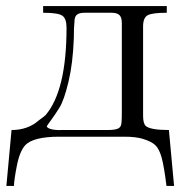

<svg xmlns="http://www.w3.org/2000/svg" viewBox="-20 -451 595 632"><path d="M529 -409Q480 -409 465.5 -400.5Q451 -392 451 -364V-70Q451 -46 459 -37Q474 -23 536 -23L553 161H528Q520 96 512 67.5Q504 39 491.5 27Q479 15 450 6Q426 -1 391 -1H175Q91 -1 64 26Q45 46 35.5 94.5Q26 143 26 161H1L18 -23Q72 -23 108 -55Q126 -68 130 -72Q199 -153 199 -360Q199 -390 185 -399.5Q171 -409 122 -409V-431H529ZM223 -325Q220 -243 205.5 -182Q191 -121 175 -95.5Q159 -70 146.5 -53.5Q134 -37 134 -34Q143 -21 193 -23H333Q360 -23 370 -28.5Q380 -34 380 -50Q381 -56 381 -83V-375Q381 -394 373 -401.5Q365 -409 347 -409H258Q241 -409 233 -402.5Q225 -396 225 -378Q223 -360 223 -325Z"/></svg>

Font: cwTeXMing
Style: Medium
Weight: 500
Version: Version 1.17